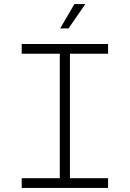

<svg xmlns="http://www.w3.org/2000/svg" viewBox="-20 -927 640 947"><path d="M87 0V-48H275V-662H87V-710H513V-662H325V-48H513V0ZM277 -787 347 -907H401L318 -787Z"/></svg>

Font: Geist Mono ExtraLight
Style: Regular
Weight: 200
Monospace: yes
Designer: Basement.studio, Andrés Briganti, Mateo Zaragoza
Foundry: Basement.studio, Vercel, Andrés Briganti, Guido Ferreyra, Mateo Zaragoza
Version: Version 1.500; ttfautohint (v1.8.4.7-5d5b)